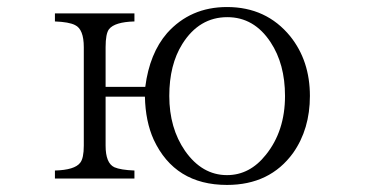

<svg xmlns="http://www.w3.org/2000/svg" viewBox="-20 -562 1040 546"><path d="M280.3 -314.9H393.1Q405.3 -410.2 455.1 -467.8Q521.5 -542 625.5 -542Q737.3 -542 805.2 -459Q861.3 -389.2 861.3 -289.1Q861.3 -194.8 813.5 -127Q747.6 -36.1 625.5 -36.1Q477.1 -36.1 417 -165Q393.6 -216.8 392.1 -287.1H280.3V-147.9Q280.3 -98.1 305.2 -86.4Q323.2 -78.6 362.3 -77.1V-54.2H136.2V-77.1Q192.4 -78.6 208 -99.1Q218.3 -111.8 218.3 -147.9V-427.7Q218.3 -479 193.4 -490.7Q176.3 -499.5 136.2 -501V-523.9H362.3V-501Q306.2 -499.5 290 -479Q280.3 -466.3 280.3 -427.7ZM626.5 -513.2Q546.4 -513.2 498.5 -437Q461.4 -377.9 461.4 -289.1Q461.4 -197.8 506.3 -132.8Q554.7 -64 625.5 -64Q690.4 -64 736.3 -122.1Q790.5 -189.5 790.5 -289.1Q790.5 -379.9 749.5 -441.9Q702.6 -513.2 626.5 -513.2Z"/></svg>

Font: I.Ming
Style: Regular
Weight: 400
Designer: Ichiten Fonts Project
Version: Version 5.10 Mar 24, 2018